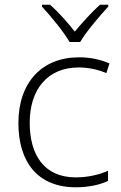

<svg xmlns="http://www.w3.org/2000/svg" viewBox="-20 -784 515 814"><path d="M275 -606H320C344 -648 402 -716 439 -756V-764H404C368 -732 328 -687 297 -650C268 -687 229 -732 192 -764H158V-756C195 -716 251 -648 275 -606ZM301 10C358 10 404 -1 438 -17V-60C400 -43 352 -32 301 -32C166 -32 106 -129 106 -263C106 -406 182 -498 314 -498C352 -498 394 -490 431 -474L444 -515C408 -531 365 -541 315 -541C159 -541 58 -436 58 -262C58 -96 141 10 301 10Z"/></svg>

Font: Noto Sans Syriac Extralight
Style: Regular
Weight: 200
Designer: Patrick Giasson and the Monotype Design Team
Foundry: Monotype Imaging Inc.
Version: Version 3.000